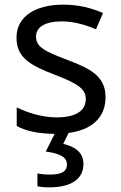

<svg xmlns="http://www.w3.org/2000/svg" viewBox="-20 -566 519 826"><path d="M339 139C339 88 300 64 252 53L275 6C374 -7 434 -59 434 -148C434 -234 375 -269 273 -307C170 -346 135 -364 135 -409C135 -449 174 -474 246 -474C298 -474 348 -459 393 -440L423 -510C373 -532 317 -546 252 -546C132 -546 51 -495 51 -404C51 -316 113 -284 217 -244C322 -204 349 -180 349 -140C349 -92 311 -61 222 -61C159 -61 94 -83 52 -104V-24C92 -2 143 9 215 10L177 86C228 93 268 106 268 141C268 174 242 185 194 185C175 185 153 183 141 180V235C152 238 171 240 191 240C289 240 339 203 339 139Z"/></svg>

Font: Noto Sans Kayah Li
Style: Regular
Weight: 400
Designer: Monotype Design Team, Sérgio Martins
Foundry: Monotype Imaging Inc.
Version: Version 2.002